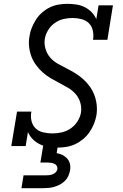

<svg xmlns="http://www.w3.org/2000/svg" viewBox="-20 -763 640 1003"><path d="M282 8Q257 8 233.5 4.5Q210 1 189 -9Q168 -19 151.5 -35.5Q135 -52 126 -73L114 0H39L69 -180H144Q139 -155 144.5 -131.5Q150 -108 166 -92.5Q182 -77 206 -71.5Q230 -66 254 -66Q278 -66 302.5 -71.5Q327 -77 348.5 -91.5Q370 -106 384.5 -128.5Q399 -151 403 -175Q407 -203 399 -228.5Q391 -254 374 -273Q357 -292 334.5 -305Q312 -318 289 -330Q266 -342 244 -355Q222 -368 203 -385Q184 -402 168.5 -423Q153 -444 144 -468Q135 -492 132 -519Q129 -546 134 -573Q137 -596 146 -618Q155 -640 168 -660.5Q181 -681 200 -697.5Q219 -714 240.5 -724.5Q262 -735 285.5 -739Q309 -743 331 -743Q355 -743 378.5 -739.5Q402 -736 422 -726Q442 -716 458 -700Q474 -684 483 -663L495 -735H570L541 -555H466Q470 -579 465 -602.5Q460 -626 444.5 -641.5Q429 -657 406 -663Q383 -669 359 -669Q335 -669 311.5 -663.5Q288 -658 267 -643.5Q246 -629 232 -606.5Q218 -584 214 -560Q210 -533 218 -507Q226 -481 242.5 -462Q259 -443 282 -430Q305 -417 328 -405.5Q351 -394 373 -380.5Q395 -367 414 -350Q433 -333 448 -312.5Q463 -292 472.5 -267.5Q482 -243 485 -216Q488 -189 484 -162Q480 -139 471 -116.5Q462 -94 448 -73.5Q434 -53 415 -37Q396 -21 374 -10.5Q352 0 328.5 4Q305 8 282 8ZM92 220 103 153H218Q227 153 236.5 152Q246 151 255 147.5Q264 144 271 137Q278 130 280 121Q281 111 276.5 103.5Q272 96 264 92.5Q256 89 247 87.5Q238 86 229 86H191L216 -65H292L276 37Q292 40 306.5 47Q321 54 331.5 66Q342 78 345.5 94Q349 110 346 127Q343 142 337 156Q331 170 319.5 181.5Q308 193 294 200.5Q280 208 265.5 212.5Q251 217 236.5 218.5Q222 220 207 220Z"/></svg>

Font: Iosevka HT Extended
Style: Italic
Weight: 400
Width: 7
Italic angle: -9°
Monospace: yes
Designer: Belleve Invis
Foundry: Belleve Invis
Version: Version 32.3.0; ttfautohint (v1.8.4)